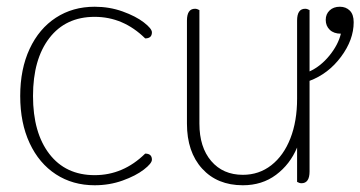

<svg xmlns="http://www.w3.org/2000/svg" viewBox="-20 -540 1070 570"><path d="M40 -255Q40 -335 68 -395Q96 -455 146 -487.5Q196 -520 261 -520Q305 -520 344 -506Q383 -492 407 -473.5Q431 -455 431 -444Q431 -426 411 -426Q346 -490 261 -490Q175 -490 126.5 -427Q78 -364 78 -255Q78 -146 126.5 -83Q175 -20 261 -20Q346 -20 411 -84Q431 -84 431 -66Q431 -55 407 -36.5Q383 -18 344 -4Q305 10 261 10Q196 10 146 -22.5Q96 -55 68 -115Q40 -175 40 -255Z M899 -300V-31Q899 4 875 4Q869 4 862 0V-102Q841 -52 799.5 -21Q758 10 701 10Q625 10 580 -39.5Q535 -89 535 -173V-479Q535 -514 559 -514Q565 -514 572 -510V-173Q572 -103 607 -62Q642 -21 701 -21Q749 -21 785.5 -49.5Q822 -78 842 -129Q862 -180 862 -247V-479Q862 -514 886 -514Q892 -514 899 -510V-328Q932 -343 958 -375Q984 -407 992 -440Q971 -440 959 -451.5Q947 -463 947 -481Q947 -498 958.5 -509Q970 -520 989 -520Q1007 -520 1018.5 -508.5Q1030 -497 1030 -474Q1030 -422 992.5 -371.5Q955 -321 899 -300Z"/></svg>

Font: Thasadith
Style: Regular
Weight: 400
Designer: Cadson Demak Co.,Ltd.
Foundry: Cadson Demak Co.,Ltd.
Version: Version 1.000; ttfautohint (v1.6)